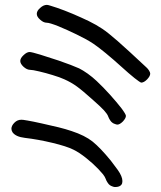

<svg xmlns="http://www.w3.org/2000/svg" viewBox="-20 -753 647 772"><path d="M467.3 -485.4Q438.5 -511.7 405.3 -539.1Q372.6 -565.9 355.5 -577.1Q343.3 -585.4 325.7 -595.2Q307.6 -605 287.6 -614.7Q250.5 -632.8 214.8 -647.5Q179.2 -661.6 168 -661.6Q154.8 -661.6 141.6 -673.8Q127.9 -685.5 127.9 -697.3Q127.9 -709.5 141.6 -721.2Q154.8 -733.4 168.5 -733.4Q172.9 -733.4 183.1 -730Q193.8 -727.1 209 -721.7Q236.3 -712.4 272.5 -697.3Q308.1 -682.1 337.4 -668Q367.2 -653.3 390.6 -637.7Q414.1 -622.1 453.1 -587.9Q474.1 -569.3 502.4 -543.5Q530.8 -517.6 569.3 -481.4Q575.2 -476.1 579.6 -468.8Q584 -461.4 584 -457Q584 -446.8 571.3 -433.6Q558.6 -420.9 548.3 -420.9Q547.9 -420.9 547.4 -420.9Q541.5 -422.9 521 -439Q498.5 -457 467.3 -485.4ZM431.6 -259.8Q427.2 -262.7 422.4 -270Q417.5 -277.8 415 -284.7Q412.1 -293.9 397.9 -309.6Q383.8 -324.7 356 -349.1Q311 -389.6 289.1 -405.3Q267.1 -421.4 238.8 -434.1Q231 -437.5 218.3 -442.4Q205.6 -446.8 191.4 -451.2Q164.6 -459.5 137.7 -465.8Q110.8 -472.2 101.1 -472.2Q88.4 -472.2 74.7 -484.4Q61.5 -496.6 61.5 -507.8Q61.5 -519 74.7 -531.2Q87.9 -543.9 99.1 -543.9Q106.9 -543.9 142.1 -533.2Q177.2 -522.5 216.3 -509.3Q241.2 -500.5 263.7 -492.2Q286.1 -483.4 298.3 -478Q313 -470.7 332.5 -457Q352.1 -442.9 368.7 -427.2Q381.3 -415.5 395.5 -400.9Q409.7 -386.2 423.3 -371.1Q448.7 -342.8 467.8 -318.4Q486.3 -293.5 486.3 -287.1Q486.3 -277.8 474.1 -264.6Q461.4 -252 452.1 -252Q448.2 -252 442.4 -254.4Q436 -256.3 431.6 -259.8ZM421.4 -8.8Q417 -11.7 412.1 -19.5Q407.2 -26.9 404.8 -34.2Q402.3 -41.5 394.5 -51.8Q386.2 -62 375 -73.7Q354 -95.7 325.7 -118.2Q297.4 -140.6 274.9 -151.4Q247.6 -165 190.4 -178.7Q133.3 -192.4 79.6 -198.7Q43 -203.1 30.3 -221.2Q25.9 -228.5 25.9 -235.4Q25.9 -247.6 38.1 -259.8Q49.8 -271.5 65.4 -271.5Q65.9 -271.5 66.9 -271.5Q73.2 -271.5 86.4 -269Q87.9 -269 89.4 -268.6Q110.4 -265.1 147.5 -256.8Q186 -248.5 215.3 -241.2Q244.6 -233.9 267.6 -226.1Q321.3 -208.5 352.5 -183.6Q383.8 -158.2 425.3 -107.4Q429.2 -103 453.1 -70.3Q472.2 -43.5 472.2 -24.9Q472.2 -20.5 471.2 -16.6Q469.2 -9.3 462.4 -5.4Q455.6 -1 441.9 -1Q438 -1 432.1 -3.4Q425.8 -5.4 421.4 -8.8Z"/></svg>

Font: Casuwalt
Style: Regular
Weight: 400
Designer: Walter E Stewart
Version: 0.1